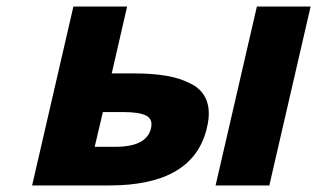

<svg xmlns="http://www.w3.org/2000/svg" viewBox="-20 -566 968 586"><path d="M388 -342Q446 -342 489 -334.5Q532 -327 565.5 -309Q599 -291 611 -258Q623 -225 612 -178Q572 0 314 0H78L204 -546H368L321 -342ZM333 -118Q428 -118 441 -175Q447 -203 425.5 -213.5Q404 -224 356 -224H294L269 -118ZM928 -546 802 0H638L764 -546Z"/></svg>

Font: Passageway
Style: BdIt
Weight: 700
Foundry: Ascender Corporation
Version: Version 1.11